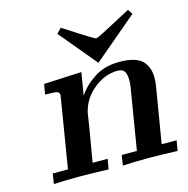

<svg xmlns="http://www.w3.org/2000/svg" viewBox="-100 -760 837 855"><g transform="rotate(-15 319.0 -332.0)"><path d="M44.9 0 51.8 -46.9H122.1L173.8 -361.8Q175.8 -371.6 175.8 -375Q175.8 -389.2 162.4 -392.1Q148.9 -395 109.9 -395L118.2 -441.9L292 -450.2L274.9 -347.2H275.9Q302.7 -388.2 350.8 -419.2Q398.9 -450.2 464.8 -450.2Q540 -450.2 570.1 -421.6Q600.1 -393.1 600.1 -341.8Q600.1 -322.8 597.2 -305.2L554.2 -46.9H623L615.2 0Q531.2 -2.9 488.8 -2.9Q411.6 -2.9 362.8 0L370.1 -46.9H439.9L486.8 -331.1Q488.8 -343.3 488.8 -360.8Q488.8 -386.7 480.5 -400.4Q472.2 -414.1 448.2 -414.1Q391.1 -414.1 339.6 -373Q288.1 -332 272.9 -270Q270 -245.1 235.8 -46.9H305.2L296.9 0Q212.9 -2.9 170.9 -2.9Q93.8 -2.9 44.9 0ZM232.9 -642.1 253.9 -664.1H254.9Q295.9 -638.2 344.2 -606.9Q390.1 -578.1 395 -578.1Q400.9 -578.1 430.9 -593.5Q460.9 -608.9 502.4 -631.3Q543.9 -653.8 564 -664.1L578.1 -643.1V-641.1L376 -470.2Z"/></g></svg>

Font: CMU Serif Extra
Style: BoldSlanted
Weight: 700
Italic angle: -9.46001°
Version: Version 0.7.0